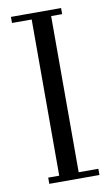

<svg xmlns="http://www.w3.org/2000/svg" viewBox="-82 -745 451 788"><g transform="rotate(-10 143.5 -351.0)"><path d="M22 -676.8V-702.1H231V-676.8H185.1V-25.9H267.1V0H58.1V-25.9H104V-676.8Z"/></g></svg>

Font: Dehuti
Style: Book
Weight: 400
Version: Version 1.2